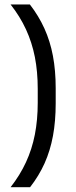

<svg xmlns="http://www.w3.org/2000/svg" viewBox="-20 -695 333 837"><path d="M144.5 -307.9Q144.5 -382.6 132 -446.4Q119.4 -510.2 93.3 -566.8Q67.2 -623.4 26.2 -675.4H110.3Q148.6 -625.9 173.6 -570.8Q198.6 -515.6 210.7 -451.5Q222.8 -387.5 222.8 -310.2V-244.5Q222.8 -166.9 210.9 -102.6Q199 -38.3 174.4 16.7Q149.7 71.7 111.1 121.1H26.2Q67.2 68.6 93.3 12.1Q119.4 -44.4 132 -108.5Q144.5 -172.5 144.5 -247.2Z"/></svg>

Font: Anek Odia Medium
Style: Regular
Weight: 500
Designer: Yesha Goshar & Mahesh Sahu (Odia), Yesha Goshar (Latin)
Foundry: Ek Type
Version: Version 1.003